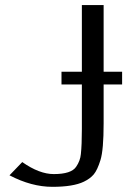

<svg xmlns="http://www.w3.org/2000/svg" viewBox="-20 -720 522 750"><path d="M384.8 -237.8Q384.8 -134.8 372.6 -95.2Q360.4 -55.7 346.2 -38.8Q332 -22 307.6 -10.3Q266.1 9.8 184.6 9.8Q103 9.8 17.1 -35.2L66.9 -86.9Q133.8 -40 189.9 -40Q258.3 -40 277.3 -68.4Q293.5 -91.8 295.9 -118.2Q299.8 -154.3 299.8 -215.8V-390.1H220.2V-439.9H299.8V-700.2H384.8V-439.9H457V-390.1H384.8Z"/></svg>

Font: Pfennig
Style: Medium
Weight: 500
Version: Version 20120410 ; ttfautohint (v0.8)